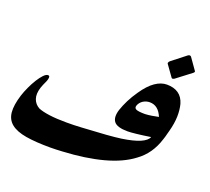

<svg xmlns="http://www.w3.org/2000/svg" viewBox="-150 -949 1136 1038"><g transform="rotate(20 418.0 -430.0)"><path d="M654.3 -412.1Q674.3 -413.1 693.1 -416.3Q711.9 -419.4 730.5 -423.3Q707 -481 657.2 -481Q647.9 -481 638.2 -478.3Q628.4 -475.6 619.9 -470.2Q611.3 -464.8 604.7 -456.8Q598.1 -448.7 594.7 -438.5Q590.3 -423.8 603.3 -418Q616.2 -412.1 654.3 -412.1ZM827.1 -724.6Q830.6 -721.2 829.1 -717.8Q828.1 -714.4 822.8 -710.4L738.3 -646Q731.4 -642.6 728.5 -642.6Q724.1 -642.6 722.2 -646Q710.9 -661.6 699.5 -677.7Q688 -693.8 676.8 -709.5Q674.3 -713.4 676.3 -716.8Q677.7 -722.2 684.1 -727.1L763.2 -789.1Q768.6 -793 773.4 -793Q777.8 -793 781.7 -789.1ZM804.7 -356 799.3 -335.4Q798.3 -331.5 796.6 -326.9Q794.9 -322.3 793.9 -318.4Q765.6 -227.1 695.3 -176.8Q633.3 -129.4 534.4 -102.8Q435.5 -76.2 303.7 -69.3Q286.1 -68.4 268.6 -67.6Q251 -66.9 235.4 -66.9Q149.9 -66.9 93.8 -76.4Q37.6 -85.9 7.8 -109.9Q-22 -133.8 -25.9 -174.6Q-29.8 -215.3 -10.3 -277.3Q-2.4 -301.3 10 -328.4Q22.5 -355.5 36.6 -378.2Q50.8 -400.9 64.9 -415.8Q79.1 -430.7 90.3 -430.7Q103 -430.7 97.7 -409.7L94.7 -399.9Q86.9 -382.8 82 -371.3Q77.1 -359.9 75.2 -353.5Q62.5 -314 72 -286.6Q81.5 -259.3 107.4 -245.1Q129.9 -235.4 171.6 -229.7Q213.4 -224.1 271 -224.1Q290.5 -224.1 312.3 -224.6Q334 -225.1 357.4 -226.6Q439.9 -231 494.9 -235.1Q549.8 -239.3 580.1 -243.7Q646.5 -253.4 683.3 -269.3Q720.2 -285.2 728 -306.6Q681.2 -299.3 647.5 -295.7Q613.8 -292 597.7 -292Q537.1 -292 518.8 -315.4Q500.5 -338.9 515.1 -385.3Q524.9 -414.1 540 -444.3Q555.2 -474.6 577.6 -506.8Q610.8 -555.7 644.5 -579.1Q678.2 -602.5 711.9 -602.5Q752 -602.5 778.3 -584.5Q804.7 -566.4 815.4 -529.3Q823.7 -497.6 822.8 -458.5Q821.8 -419.4 809.1 -372.1Z"/></g></svg>

Font: XB Zar
Style: Bold Italic
Weight: 700
Italic angle: -12°
Designer: Behnam
Foundry: Irmug
Version: Version 8.005 2009